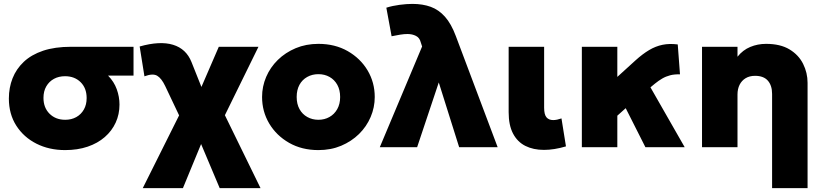

<svg xmlns="http://www.w3.org/2000/svg" viewBox="-20 -755 4223 985"><path d="M314 15Q232 15 166.8 -18Q101.5 -51 63.5 -110.5Q25.5 -170 25.5 -249.5Q25.5 -305.5 44.5 -353.5Q63.5 -401.5 102.2 -438Q141 -474.5 201.2 -494.8Q261.5 -515 344.5 -515H665V-367H534.5Q565 -336 579 -297.2Q593 -258.5 593 -218.5Q593 -168.5 573.5 -126Q554 -83.5 517.5 -51.8Q481 -20 429.5 -2.5Q378 15 314 15ZM314.5 -140.5Q346.5 -140.5 371.2 -154.2Q396 -168 410.2 -193Q424.5 -218 424.5 -252Q424.5 -303 393.5 -333.5Q362.5 -364 313.5 -364Q281.5 -364 256.8 -350.5Q232 -337 217.5 -312Q203 -287 203 -253Q203 -202.5 234.2 -171.5Q265.5 -140.5 314.5 -140.5Z M712.5 210 931 -227.5 933.5 -90 827.5 -313.5Q808.5 -353.5 786.2 -366.5Q764 -379.5 721 -363.5L696.5 -516.5Q800.5 -546 868 -525.2Q935.5 -504.5 962.5 -436.5L1047 -224.5L983.5 -240L1102.5 -515H1306L1094 -83L1101.5 -230L1316.5 210H1107L983 -84L1039.5 -83.5L918.5 210Z M1613.5 15Q1528.5 15 1463.2 -22.2Q1398 -59.5 1361.2 -121.2Q1324.5 -183 1324.5 -257.5Q1324.5 -311.5 1345.5 -360.5Q1366.5 -409.5 1405.2 -447.5Q1444 -485.5 1497 -507.8Q1550 -530 1613.5 -530Q1698.5 -530 1763.8 -492.8Q1829 -455.5 1865.8 -393.8Q1902.5 -332 1902.5 -257.5Q1902.5 -204 1881.5 -154.8Q1860.5 -105.5 1821.8 -67.5Q1783 -29.5 1730.2 -7.2Q1677.5 15 1613.5 15ZM1613.5 -140.5Q1645 -140.5 1670.2 -154.8Q1695.5 -169 1710.2 -195.2Q1725 -221.5 1725 -257.5Q1725 -293.5 1710.5 -319.8Q1696 -346 1670.8 -360.2Q1645.5 -374.5 1613.5 -374.5Q1581.5 -374.5 1556 -360.2Q1530.5 -346 1516.2 -319.8Q1502 -293.5 1502 -257.5Q1502 -221.5 1516.5 -195.2Q1531 -169 1556.5 -154.8Q1582 -140.5 1613.5 -140.5Z M1928.5 0 2145.5 -516.5 2138.5 -538Q2133 -561 2114 -570.8Q2095 -580.5 2070.5 -580.5Q2053.5 -580.5 2033 -577.2Q2012.5 -574 1989 -569L1962 -715.5Q1993.5 -725.5 2029.8 -730.2Q2066 -735 2095.5 -735Q2148.5 -735 2189.8 -720Q2231 -705 2263 -669Q2295 -633 2318.5 -570L2533 0H2335.5L2231 -332L2120 0Z M2770.5 14Q2716 14 2675.2 -6.5Q2634.5 -27 2612 -69.8Q2589.5 -112.5 2589.5 -179.5V-515H2771.5V-202.5Q2771.5 -167.5 2783.5 -153.2Q2795.5 -139 2818 -139Q2827.5 -139 2838.2 -141.2Q2849 -143.5 2860.5 -147.5L2883.5 -4Q2853 5 2824.8 9.5Q2796.5 14 2770.5 14Z M2965 0V-515H3147V-360.5L3240.5 -445.5Q3276.5 -478 3310 -498Q3343.5 -518 3379 -525.2Q3414.5 -532.5 3457 -527L3468.5 -373.5Q3440.5 -374.5 3418.2 -368.8Q3396 -363 3377.2 -352Q3358.5 -341 3340 -326L3317 -307L3492.5 0H3291L3190 -200L3147 -161.5V0Z M3941 210V-273Q3941 -316.5 3919.2 -341.2Q3897.5 -366 3853.5 -366Q3825.5 -366 3805.2 -353.8Q3785 -341.5 3774.2 -320Q3763.5 -298.5 3763.5 -270V0H3581.5V-515H3763.5V-464Q3791 -498.5 3829 -514.2Q3867 -530 3910 -530Q3983.5 -530 4030.5 -501.5Q4077.5 -473 4100.2 -427.2Q4123 -381.5 4123 -330V210Z"/></svg>

Font: Geologica ExtraBold
Style: Regular
Weight: 800
Designer: Sindre Bremnes, Frode Helland
Foundry: Monokrom Skriftforlag AS
Version: Version 1.010;gftools[0.9.28]